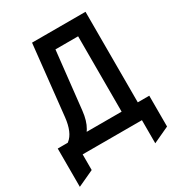

<svg xmlns="http://www.w3.org/2000/svg" viewBox="-199 -824 1015 1101"><g transform="rotate(-30 308.0 -273.5)"><path d="M428 0V-599.5H251L264.5 -700H535V0ZM75 -14.5 13 -82.5Q49 -83.5 73.5 -102.2Q98 -121 112 -154.8Q126 -188.5 131 -234.5L181 -700H289L236 -218Q229 -154 205.2 -113.8Q181.5 -73.5 153.2 -52Q125 -30.5 102.5 -22.5Q80 -14.5 75 -14.5ZM5 153V-100.5H611V103.5L504.5 153V0H112V103.5Z"/></g></svg>

Font: Overpass Mono SemiBold
Style: Regular
Weight: 600
Monospace: yes
Designer: Delve Withrington, Dave Bailey
Foundry: Delve Fonts LLC
Version: Version 4.000